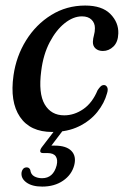

<svg xmlns="http://www.w3.org/2000/svg" viewBox="-20 -478 464 710"><path d="M283 -417.5Q251 -417.5 219.2 -392.2Q187.5 -367 163.8 -321.8Q140 -276.5 132.5 -216Q121.5 -133 145.2 -92.2Q169 -51.5 217.5 -51.5Q254.5 -51.5 288 -74.5Q321.5 -97.5 341 -144.5Q347 -153.5 352.2 -158.5Q357.5 -163.5 364.5 -163.5Q372 -163.5 376.2 -155.8Q380.5 -148 376 -133.5Q366 -96.5 339.8 -63.8Q313.5 -31 271.5 -10.5Q229.5 10 173 10Q91.5 10 53.8 -45.8Q16 -101.5 30 -199.5Q40 -270 76.5 -328.8Q113 -387.5 169.5 -422.5Q226 -457.5 295 -457.5Q357.5 -457.5 388.2 -426.2Q419 -395 417.5 -354Q416.5 -322.5 399.5 -306Q382.5 -289.5 360.5 -289.5Q343.5 -289.5 333.2 -298.8Q323 -308 323.5 -323.5Q324 -336 327.5 -348Q331 -360 331 -374Q331 -393 318.5 -405.2Q306 -417.5 283 -417.5ZM190 -6H220.5L170 60.5Q175.5 60.5 182.5 60.5Q225 60.5 244 80Q263 99.5 254.5 133Q245 168.5 213.2 190.2Q181.5 212 136 212Q98 212 77 196.2Q56 180.5 60 158Q64 141.5 78 141Q88 140.5 92 150.5Q94 167 106.5 174Q119 181 135.5 181Q177 181 189.5 133.5Q194.5 112.5 186.2 100.2Q178 88 155.5 88H139.5Q129.5 88 128.8 81.8Q128 75.5 134.5 66.5Z"/></svg>

Font: Fraunces 72pt Soft
Style: Italic
Weight: 400
Italic angle: -16°
Version: Version 1.000;[b76b70a41]